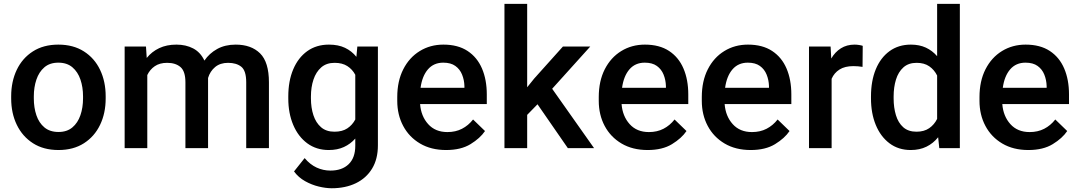

<svg xmlns="http://www.w3.org/2000/svg" viewBox="-20 -770 5607 998"><path d="M38.1 -258.3V-269.5Q38.1 -346.2 67.1 -407Q96.2 -467.8 151.1 -502.9Q206.1 -538.1 283.2 -538.1Q360.8 -538.1 416 -502.9Q471.2 -467.8 500.2 -407Q529.3 -346.2 529.3 -269.5V-258.3Q529.3 -181.6 500.2 -121.1Q471.2 -60.5 416.3 -25.4Q361.3 9.8 284.2 9.8Q206.5 9.8 151.6 -25.4Q96.7 -60.5 67.4 -121.1Q38.1 -181.6 38.1 -258.3ZM155.8 -269.5V-258.3Q155.8 -210.4 169.2 -170.9Q182.6 -131.3 210.9 -107.7Q239.3 -84 284.2 -84Q328.1 -84 356.2 -107.7Q384.3 -131.3 397.9 -170.9Q411.6 -210.4 411.6 -258.3V-269.5Q411.6 -316.4 398.2 -356.2Q384.8 -396 356.4 -420.2Q328.1 -444.3 283.2 -444.3Q238.8 -444.3 210.7 -420.2Q182.6 -396 169.2 -356.2Q155.8 -316.4 155.8 -269.5Z M849.1 -443.4Q810.1 -443.4 784.7 -426Q759.3 -408.7 745.6 -379.9V0H627.9V-528.3H738.8L742.7 -468.8Q769 -501.5 807.6 -519.8Q846.2 -538.1 897 -538.1Q946.3 -538.1 984.1 -518.3Q1022 -498.5 1042.5 -455.1Q1067.9 -492.7 1108.9 -515.4Q1149.9 -538.1 1205.1 -538.1Q1285.6 -538.1 1331.8 -492.7Q1377.9 -447.3 1377.9 -341.8V0H1259.8V-342.3Q1259.8 -402.3 1234.4 -422.9Q1209 -443.4 1165.5 -443.4Q1124.5 -443.4 1098.1 -421.4Q1071.8 -399.4 1061.5 -364.7Q1061.5 -358.9 1061.5 -352.1V0H943.8V-341.8Q943.8 -399.4 918.2 -421.4Q892.6 -443.4 849.1 -443.4Z M1478.5 -258.3V-268.6Q1478.5 -349.1 1504.2 -409.7Q1529.8 -470.2 1577.1 -504.2Q1624.5 -538.1 1689.9 -538.1Q1738.3 -538.1 1773.2 -521.5Q1808.1 -504.9 1832.5 -474.6L1837.4 -528.3H1944.3V-14.6Q1944.3 56.6 1914.1 106.4Q1883.8 156.2 1829.6 182.4Q1775.4 208.5 1704.1 208.5Q1673.8 208.5 1637 199.7Q1600.1 190.9 1565.7 171.6Q1531.2 152.3 1508.3 121.1L1563.5 51.8Q1591.8 85.4 1626 101.1Q1660.2 116.7 1697.8 116.7Q1757.8 116.7 1792.2 83.5Q1826.7 50.3 1826.7 -12.2V-49.8Q1801.8 -21.5 1767.8 -5.9Q1733.9 9.8 1689 9.8Q1624.5 9.8 1577.1 -25.1Q1529.8 -60.1 1504.2 -120.6Q1478.5 -181.2 1478.5 -258.3ZM1596.2 -268.6V-258.3Q1596.2 -210.4 1609.1 -171.1Q1622.1 -131.8 1648.9 -108.6Q1675.8 -85.4 1718.3 -85.4Q1759.3 -85.4 1785.4 -102.8Q1811.5 -120.1 1826.7 -148.9V-381.3Q1811.5 -409.7 1785.4 -426.5Q1759.3 -443.4 1719.2 -443.4Q1676.8 -443.4 1649.7 -419.7Q1622.6 -396 1609.4 -356.4Q1596.2 -316.9 1596.2 -268.6Z M2298.8 9.8Q2220.7 9.8 2163.6 -23.9Q2106.4 -57.6 2075.7 -115.5Q2044.9 -173.3 2044.9 -246.1V-265.6Q2044.9 -348.6 2076.2 -409.9Q2107.4 -471.2 2161.9 -504.6Q2216.3 -538.1 2284.7 -538.1Q2360.4 -538.1 2410.4 -505.1Q2460.4 -472.2 2485.4 -413.8Q2510.3 -355.5 2510.3 -279.3V-229H2163.6Q2168.5 -166 2205.6 -124.8Q2242.7 -83.5 2305.7 -83.5Q2348.1 -83.5 2381.3 -100.6Q2414.6 -117.7 2439 -148.9L2501 -88.9Q2475.6 -51.3 2425.8 -20.8Q2376 9.8 2298.8 9.8ZM2284.2 -444.3Q2234.4 -444.3 2204.3 -409.4Q2174.3 -374.5 2166 -313.5H2394V-322.8Q2393.1 -354.5 2381.8 -382.3Q2370.6 -410.2 2346.9 -427.2Q2323.2 -444.3 2284.2 -444.3Z M2931.6 0 2773.9 -228 2720.2 -172.9V0H2602.1V-750H2720.2V-316.4L2756.8 -361.8L2906.2 -528.3H3048.3L2850.1 -308.6L3067.9 0Z M3346.2 9.8Q3268.1 9.8 3210.9 -23.9Q3153.8 -57.6 3123 -115.5Q3092.3 -173.3 3092.3 -246.1V-265.6Q3092.3 -348.6 3123.5 -409.9Q3154.8 -471.2 3209.2 -504.6Q3263.7 -538.1 3332 -538.1Q3407.7 -538.1 3457.8 -505.1Q3507.8 -472.2 3532.7 -413.8Q3557.6 -355.5 3557.6 -279.3V-229H3210.9Q3215.8 -166 3252.9 -124.8Q3290 -83.5 3353 -83.5Q3395.5 -83.5 3428.7 -100.6Q3461.9 -117.7 3486.3 -148.9L3548.3 -88.9Q3522.9 -51.3 3473.1 -20.8Q3423.3 9.8 3346.2 9.8ZM3331.5 -444.3Q3281.7 -444.3 3251.7 -409.4Q3221.7 -374.5 3213.4 -313.5H3441.4V-322.8Q3440.4 -354.5 3429.2 -382.3Q3418 -410.2 3394.3 -427.2Q3370.6 -444.3 3331.5 -444.3Z M3881.8 9.8Q3803.7 9.8 3746.6 -23.9Q3689.5 -57.6 3658.7 -115.5Q3627.9 -173.3 3627.9 -246.1V-265.6Q3627.9 -348.6 3659.2 -409.9Q3690.4 -471.2 3744.9 -504.6Q3799.3 -538.1 3867.7 -538.1Q3943.4 -538.1 3993.4 -505.1Q4043.5 -472.2 4068.4 -413.8Q4093.3 -355.5 4093.3 -279.3V-229H3746.6Q3751.5 -166 3788.6 -124.8Q3825.7 -83.5 3888.7 -83.5Q3931.2 -83.5 3964.4 -100.6Q3997.6 -117.7 4022 -148.9L4084 -88.9Q4058.6 -51.3 4008.8 -20.8Q3959 9.8 3881.8 9.8ZM3867.2 -444.3Q3817.4 -444.3 3787.4 -409.4Q3757.3 -374.5 3749 -313.5H3977.1V-322.8Q3976.1 -354.5 3964.8 -382.3Q3953.6 -410.2 3929.9 -427.2Q3906.2 -444.3 3867.2 -444.3Z M4464.4 -531.7 4463.4 -422.4Q4439.9 -426.3 4415.5 -426.3Q4371.6 -426.3 4343.8 -408.7Q4315.9 -391.1 4302.7 -360.4V0H4185.1V-528.3H4297.4L4300.8 -465.8Q4320.3 -499.5 4350.8 -518.8Q4381.3 -538.1 4422.4 -538.1Q4433.1 -538.1 4445.6 -536.1Q4458 -534.2 4464.4 -531.7Z M4507.3 -258.3V-268.6Q4507.3 -349.1 4532.2 -409.7Q4557.1 -470.2 4603.8 -504.2Q4650.4 -538.1 4714.8 -538.1Q4758.8 -538.1 4792.5 -522.5Q4826.2 -506.8 4851.1 -478V-750H4969.2V0H4862.3L4856.4 -56.6Q4831.1 -24.9 4795.7 -7.6Q4760.3 9.8 4713.9 9.8Q4649.9 9.8 4603.5 -25.1Q4557.1 -60.1 4532.2 -120.6Q4507.3 -181.2 4507.3 -258.3ZM4625 -268.6V-258.3Q4625 -210.4 4637 -171.1Q4648.9 -131.8 4675 -108.6Q4701.2 -85.4 4743.7 -85.4Q4783.7 -85.4 4810.1 -103.8Q4836.4 -122.1 4851.1 -151.9V-377.4Q4836.4 -407.2 4810.3 -425.3Q4784.2 -443.4 4744.6 -443.4Q4702.1 -443.4 4675.8 -419.7Q4649.4 -396 4637.2 -356.4Q4625 -316.9 4625 -268.6Z M5325.2 9.8Q5247.1 9.8 5189.9 -23.9Q5132.8 -57.6 5102.1 -115.5Q5071.3 -173.3 5071.3 -246.1V-265.6Q5071.3 -348.6 5102.5 -409.9Q5133.8 -471.2 5188.2 -504.6Q5242.7 -538.1 5311 -538.1Q5386.7 -538.1 5436.8 -505.1Q5486.8 -472.2 5511.7 -413.8Q5536.6 -355.5 5536.6 -279.3V-229H5189.9Q5194.8 -166 5231.9 -124.8Q5269 -83.5 5332 -83.5Q5374.5 -83.5 5407.7 -100.6Q5440.9 -117.7 5465.3 -148.9L5527.3 -88.9Q5502 -51.3 5452.1 -20.8Q5402.3 9.8 5325.2 9.8ZM5310.5 -444.3Q5260.7 -444.3 5230.7 -409.4Q5200.7 -374.5 5192.4 -313.5H5420.4V-322.8Q5419.4 -354.5 5408.2 -382.3Q5397 -410.2 5373.3 -427.2Q5349.6 -444.3 5310.5 -444.3Z"/></svg>

Font: Vazirmatn RD FD Medium
Style: Regular
Weight: 500
Designer: Saber Rastikerdar
Foundry: Saber Rastikerdar
Version: Version 33.003